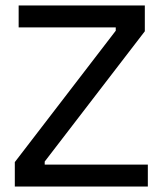

<svg xmlns="http://www.w3.org/2000/svg" viewBox="-20 -680 593 700"><path d="M34 0V-89L402 -568V-580H48V-660H508V-566L143 -91V-80H519V0Z"/></svg>

Font: Bricolage Grotesque 18pt
Style: Regular
Weight: 400
Version: Version 1.001;gftools[0.9.33.dev8+g029e19f]